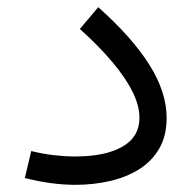

<svg xmlns="http://www.w3.org/2000/svg" viewBox="-20 -511 535 535"><path d="M444.3 -182.6Q444.3 -253.9 396.4 -330.3Q348.4 -406.6 253.8 -491L202.5 -430.3Q255.8 -382.5 293 -338.2Q330.3 -294 349.4 -255.1Q368.6 -216.1 368.6 -183.3Q368.6 -129.4 320.9 -102.2Q273.2 -75 189.5 -75Q161.1 -75 131 -78.5Q101 -81.9 67 -90.1L49.2 -15Q86.5 -5.5 121.8 -0.7Q157.2 4 190.6 4Q240.5 4 286.1 -6.5Q331.7 -16.9 367.4 -39.2Q403 -61.5 423.7 -97Q444.3 -132.4 444.3 -182.6Z"/></svg>

Font: Estedad VF
Style: Regular
Weight: 100
Designer: Amin Abedi
Version: Version 7.3